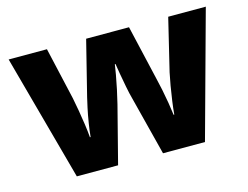

<svg xmlns="http://www.w3.org/2000/svg" viewBox="-81 -680 1045 809"><g transform="rotate(-15 442.0 -275.0)"><path d="M473 -255Q466 -280 460 -312Q454 -344 449 -372Q444 -400 442 -415H439Q437 -400 432 -371.5Q427 -343 420 -310Q413 -277 406 -249L342 0H162L12 -550H179L231 -322Q236 -297 241.5 -265.5Q247 -234 251.5 -202Q256 -170 258 -145H261Q263 -169 268.5 -203.5Q274 -238 280.5 -268Q287 -298 290 -310L350 -550H537L593 -308Q598 -288 604 -259Q610 -230 615 -199.5Q620 -169 623 -145H626Q628 -170 632.5 -202.5Q637 -235 642.5 -267Q648 -299 653 -322L708 -550H872L721 0H538Z"/></g></svg>

Font: Noto Sans Meetei Mayek ExtraBold
Style: Regular
Weight: 800
Designer: Monotype Design Team and Neelakash Kshetrimayum
Foundry: Monotype Imaging Inc.
Version: Version 2.002; ttfautohint (v1.8.4.7-5d5b)